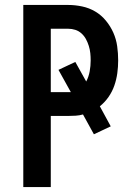

<svg xmlns="http://www.w3.org/2000/svg" viewBox="-20 -755 540 775"><path d="M74 0V-735H255Q283 -735 311.5 -729Q340 -723 364.5 -708.5Q389 -694 407.5 -671.5Q426 -649 437.5 -623Q449 -597 453 -568.5Q457 -540 457 -511Q457 -485 453.5 -459.5Q450 -434 441.5 -409.5Q433 -385 418 -363.5Q403 -342 383 -326L427 -245L359 -213L315 -293Q301 -289 285.5 -288Q270 -287 255 -287H185V0ZM185 -383H255Q258 -383 260.5 -383Q263 -383 266 -383L216 -473L284 -505L328 -426Q338 -445 342 -467Q346 -489 346 -511Q346 -526 344.5 -540.5Q343 -555 338.5 -569.5Q334 -584 327 -597Q320 -610 309 -620Q298 -630 284 -634.5Q270 -639 255 -639H185Z"/></svg>

Font: Iosevka SS04
Style: Bold
Weight: 700
Monospace: yes
Designer: Belleve Invis
Foundry: Belleve Invis
Version: Version 19.0.0; ttfautohint (v1.8.4)